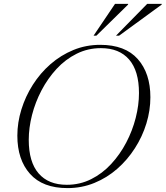

<svg xmlns="http://www.w3.org/2000/svg" viewBox="-20 -955 850 985"><path d="M751.5 -456Q751.5 -388.5 731 -321.5Q710.5 -254.5 672.2 -194.8Q634 -135 581.5 -89Q529 -43 464.2 -16.5Q399.5 10 326.5 10Q199 10 134 -63Q69 -136 69 -259Q69 -326.5 89.8 -393.5Q110.5 -460.5 148.5 -520.2Q186.5 -580 239.2 -626Q292 -672 356.5 -698.5Q421 -725 494 -725Q622 -725 686.8 -652Q751.5 -579 751.5 -456ZM127.5 -237.5Q127.5 -124 178 -65.5Q228.5 -7 322.5 -7Q390 -7 447.5 -35.8Q505 -64.5 550.2 -113.5Q595.5 -162.5 627.5 -223.5Q659.5 -284.5 676.2 -350.2Q693 -416 693 -477.5Q693 -591 642.5 -649.5Q592 -708 498 -708Q430.5 -708 373 -679.2Q315.5 -650.5 270.2 -601.5Q225 -552.5 193 -491.5Q161 -430.5 144.2 -364.8Q127.5 -299 127.5 -237.5ZM575 -772 735 -935H810L809.5 -931.5L591 -772ZM460 -772 570 -935H637.5L637 -931.5L474.5 -772Z"/></svg>

Font: Newsreader Display Light
Style: Italic
Weight: 300
Italic angle: -17°
Designer: Hugues Gentile
Foundry: Production Type
Version: Version 1.001